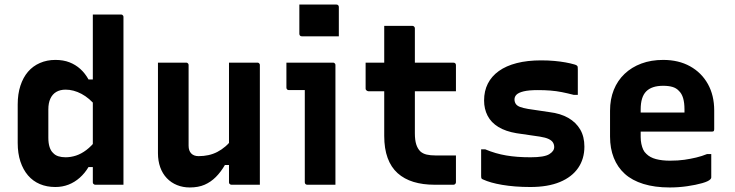

<svg xmlns="http://www.w3.org/2000/svg" viewBox="-20 -814 3240 846"><path d="M224 -550Q259 -550 286 -539.5Q313 -529 334 -510Q355 -491 370 -464H404V-345Q374 -382 339 -400.5Q304 -419 269 -419Q245 -419 228 -409Q211 -399 202 -379.5Q193 -360 193 -332V-207Q193 -183 198.5 -166Q204 -149 214 -140Q223 -130 237 -125.5Q251 -121 269 -121Q292 -121 315 -128.5Q338 -136 360.5 -153Q383 -170 404 -197V-78H370Q354 -51 331.5 -31Q309 -11 282 -0.5Q255 10 224 10Q186 10 155.5 -3Q125 -16 103.5 -41Q82 -66 70 -102Q58 -138 58 -184V-354Q58 -400 70 -436.5Q82 -473 103.5 -498Q125 -523 156 -536.5Q187 -550 224 -550ZM513 -750Q517 -750 519 -748.5Q521 -747 522.5 -745Q524 -743 524 -739Q524 -665 524 -589.5Q524 -514 524 -438.5Q524 -363 524 -289Q524 -215 524 -142Q524 -105 524 -70Q524 -35 524 0Q509 0 493.5 0Q478 0 462 0Q446 0 430.5 0Q415 0 400 0Q397 0 394.5 -1.5Q392 -3 390.5 -5Q389 -7 389 -11Q389 -91 389 -171Q389 -251 389 -330.5Q389 -410 389 -490Q389 -570 389 -650Q389 -675 389 -700Q389 -725 389 -750Q404 -750 419.5 -750Q435 -750 451 -750Q467 -750 482.5 -750Q498 -750 513 -750Z M800 -538Q804 -538 806 -536.5Q808 -535 809.5 -533Q811 -531 811 -527Q811 -483 811 -436.5Q811 -390 811 -344Q811 -298 811 -254.5Q811 -211 811 -172Q811 -150 822.5 -138Q834 -126 855 -126Q878 -126 898.5 -130.5Q919 -135 937.5 -144.5Q956 -154 973.5 -169Q991 -184 1006 -205V-87H971Q953 -56 931 -34Q909 -12 881.5 0Q854 12 816 12Q786 12 760 1.5Q734 -9 715 -29Q696 -49 686 -77Q676 -105 676 -139Q676 -184 676 -229Q676 -274 676 -319Q676 -364 676 -409Q676 -441 676 -473.5Q676 -506 676 -538Q707 -538 738.5 -538Q770 -538 800 -538ZM1114 -538Q1118 -538 1120 -536.5Q1122 -535 1123.5 -533Q1125 -531 1125 -527Q1125 -455 1125 -384Q1125 -313 1125 -241.5Q1125 -170 1125 -98Q1125 -79 1125 -62Q1125 -45 1125 -29Q1125 -13 1125 0Q1103 0 1081.5 0Q1060 0 1039.5 0Q1019 0 1000 0Q997 0 994.5 -1.5Q992 -3 990.5 -5Q989 -7 989 -11Q989 -99 989 -187Q989 -275 989 -362.5Q989 -450 989 -538Q1011 -538 1031.5 -538Q1052 -538 1072.5 -538Q1093 -538 1114 -538Z M1323 -11Q1323 -38 1323 -78.5Q1323 -119 1323 -166Q1323 -213 1323 -260Q1323 -307 1323 -348Q1323 -389 1323 -417H1316Q1310 -417 1302.5 -417Q1295 -417 1286.5 -417Q1278 -417 1269.5 -417Q1261 -417 1253 -417Q1248 -417 1245 -420Q1242 -423 1242 -428Q1242 -455 1242 -483Q1242 -511 1242 -538Q1259 -538 1280.5 -538Q1302 -538 1326 -538Q1350 -538 1373 -538Q1396 -538 1415.5 -538Q1435 -538 1447 -538Q1451 -538 1453 -536.5Q1455 -535 1456.5 -533Q1458 -531 1458 -527Q1458 -480 1458 -424.5Q1458 -369 1458 -312Q1458 -255 1458 -200Q1458 -145 1458 -97Q1458 -82 1458 -65.5Q1458 -49 1458 -33Q1458 -17 1458 0Q1425 0 1396.5 0Q1368 0 1334 0Q1329 0 1326 -3Q1323 -6 1323 -11ZM1299 -794Q1318 -794 1338.5 -794Q1359 -794 1380.5 -794Q1402 -794 1422.5 -794Q1443 -794 1462 -794Q1467 -794 1470 -791Q1473 -788 1473 -783V-654Q1454 -654 1433.5 -654Q1413 -654 1391.5 -654Q1370 -654 1349.5 -654Q1329 -654 1310 -654Q1305 -654 1302 -657Q1299 -660 1299 -665Z M1591 -538H1977Q1983 -538 1986 -535Q1989 -532 1989 -527Q1989 -506 1989 -488Q1989 -470 1989 -451Q1989 -432 1989 -412H1603Q1601 -412 1599 -413Q1597 -414 1595 -415.5Q1593 -417 1592 -419Q1591 -421 1591 -423Q1591 -443 1591 -462Q1591 -481 1591 -499Q1591 -517 1591 -538ZM1989 -129Q1989 -99 1989 -69.5Q1989 -40 1989 -11Q1989 -7 1986 -3.5Q1983 0 1978 0Q1968 0 1957.5 0Q1947 0 1936.5 0Q1926 0 1916 0Q1906 0 1895 0Q1843 0 1802 -12.5Q1761 -25 1732 -51Q1703 -77 1688 -118Q1673 -159 1673 -215Q1673 -264 1673 -312Q1673 -360 1673 -408Q1673 -456 1673 -504Q1673 -552 1673 -600Q1673 -626 1673 -650.5Q1673 -675 1673 -700Q1704 -700 1735.5 -700Q1767 -700 1797 -700Q1800 -700 1802.5 -698.5Q1805 -697 1806.5 -694.5Q1808 -692 1808 -689Q1808 -631 1808 -573.5Q1808 -516 1808 -458Q1808 -400 1808 -342.5Q1808 -285 1808 -227Q1808 -197 1814 -178Q1820 -159 1832 -147Q1843 -137 1859.5 -133Q1876 -129 1900 -129Q1913 -129 1925.5 -129Q1938 -129 1951 -129Q1964 -129 1977 -129Z M2318 -121Q2378 -121 2400 -134.5Q2422 -148 2422 -166Q2422 -177 2416.5 -186Q2411 -195 2397.5 -201.5Q2384 -208 2359 -212L2256 -227Q2208 -235 2176 -254.5Q2144 -274 2128.5 -304Q2113 -334 2113 -371Q2113 -413 2129.5 -445.5Q2146 -478 2178 -501Q2210 -524 2257 -536Q2304 -548 2364 -548Q2396 -548 2423 -545.5Q2450 -543 2472 -539Q2494 -535 2511 -530Q2518 -528 2521.5 -525.5Q2525 -523 2525.5 -519Q2526 -515 2526 -507Q2526 -486 2526 -454.5Q2526 -423 2526 -396H2508Q2481 -403 2456 -408Q2431 -413 2405 -415Q2379 -417 2350 -417Q2310 -417 2287.5 -411.5Q2265 -406 2256 -397Q2247 -388 2247 -376Q2247 -365 2252.5 -356.5Q2258 -348 2271 -343Q2284 -338 2307 -334L2401 -320Q2450 -314 2484 -294.5Q2518 -275 2536.5 -243.5Q2555 -212 2555 -168Q2555 -114 2527.5 -74Q2500 -34 2447 -12Q2394 10 2317 10Q2281 10 2250 7.5Q2219 5 2192.5 0.5Q2166 -4 2145 -10Q2124 -16 2109 -23Q2103 -25 2101.5 -28Q2100 -31 2100 -39Q2100 -62 2100 -94Q2100 -126 2100 -156H2118Q2142 -146 2164.5 -139.5Q2187 -133 2210.5 -129Q2234 -125 2260.5 -123Q2287 -121 2318 -121Z M2902 -550Q2970 -550 3020.5 -522Q3071 -494 3099 -444Q3127 -394 3127 -327V-244Q3127 -241 3126 -238.5Q3125 -236 3122.5 -235Q3120 -234 3117 -234H2887Q2870 -234 2852.5 -234Q2835 -234 2818 -234H2777L2774 -318H2996Q2996 -322 2996 -325Q2996 -328 2996 -332Q2996 -361 2990 -381.5Q2984 -402 2971 -414Q2960 -426 2943 -431Q2926 -436 2902 -436Q2852 -436 2827.5 -411.5Q2803 -387 2803 -332V-210Q2803 -194 2806 -180Q2809 -166 2814 -155Q2819 -144 2828 -136Q2844 -120 2870.5 -113Q2897 -106 2932 -106Q2968 -106 2995.5 -110Q3023 -114 3048 -120Q3073 -126 3095 -135H3114Q3114 -109 3114 -83.5Q3114 -58 3114 -32Q3114 -30 3113 -28Q3112 -26 3110 -24Q3102 -15 3074 -7Q3046 1 3008 6.5Q2970 12 2931 12Q2865 12 2815 -3.5Q2765 -19 2733 -48Q2701 -77 2684.5 -118.5Q2668 -160 2668 -212V-326Q2668 -377 2684.5 -418Q2701 -459 2732 -488.5Q2763 -518 2806 -534Q2849 -550 2902 -550Z"/></svg>

Font: Recursive
Style: Bold
Weight: 700
Version: Version 1.085